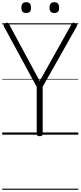

<svg xmlns="http://www.w3.org/2000/svg" viewBox="-20 -1221 730 1741"><path d="M340 14Q313 14 313 -5V-433L15 -982Q10 -992 13.5 -998.5Q17 -1005 29 -1011Q42 -1017 49 -1015Q56 -1013 63 -1000L340 -486L627 -999Q635 -1013 642.5 -1015Q650 -1017 661 -1011Q675 -1005 677.5 -998.5Q680 -992 676 -982L367 -434V-5Q367 14 340 14ZM217 -1103Q195 -1103 184.5 -1114.5Q174 -1126 174 -1151Q174 -1177 184.5 -1189Q195 -1201 217 -1201Q239 -1201 250 -1189Q261 -1177 261 -1151Q262 -1126 250.5 -1114.5Q239 -1103 217 -1103ZM473 -1103Q451 -1103 440 -1114.5Q429 -1126 429 -1151Q429 -1177 440 -1189Q451 -1201 473 -1201Q494 -1201 505 -1189Q516 -1177 516 -1151Q517 -1126 505.5 -1114.5Q494 -1103 473 -1103ZM0 490H690V500H0ZM0 -20H690V0H0ZM0 -505H690V-500H0ZM0 -1010H690V-1000H0Z"/></svg>

Font: Playwrite ES Guides
Style: Regular
Weight: 400
Designer: Veronika Burian, José Scaglione
Foundry: TypeTogether
Version: Version 1.003